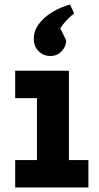

<svg xmlns="http://www.w3.org/2000/svg" viewBox="-20 -827 438 847"><path d="M47 0V-121H143V-394H47V-515H284V-121H370V0ZM202 -580Q172 -580 150.5 -601Q129 -622 129 -656Q129 -692 152 -722Q175 -752 211.5 -774Q248 -796 289 -807L307 -768Q268 -737 246 -702L272 -649Q272 -623 252.5 -601.5Q233 -580 202 -580Z"/></svg>

Font: Secular One
Style: Regular
Weight: 400
Designer: Michal Sahar
Foundry: Hagilda
Version: Version 1.002; ttfautohint (v1.8.4.7-5d5b);gftools[0.9.29]